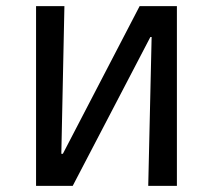

<svg xmlns="http://www.w3.org/2000/svg" viewBox="-20 -603 681 623"><path d="M97 0V-583H189L179 -104H184L433 -583H554V0H461L472 -483H468L216 0Z"/></svg>

Font: Ruda Medium
Style: Regular
Weight: 500
Version: Version 2.001